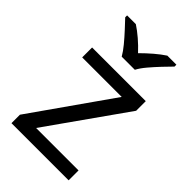

<svg xmlns="http://www.w3.org/2000/svg" viewBox="-230 -848 931 931"><g transform="rotate(45 235.0 -383.0)"><path d="M431 0H39V-58L327 -468H56V-536H424V-470L140 -68H431ZM189 -606Q176 -629 154 -655.5Q132 -682 108 -708Q84 -734 66 -753V-766H126Q152 -749 180 -725Q208 -701 233 -674Q260 -701 288 -725Q316 -749 342 -766H404V-753Q385 -734 360.5 -708Q336 -682 313.5 -655.5Q291 -629 279 -606Z"/></g></svg>

Font: Noto Sans Old Sogdian
Style: Regular
Weight: 400
Designer: Monotype Design Team
Foundry: Monotype Imaging Inc.
Version: Version 2.002; ttfautohint (v1.8.4.7-5d5b)